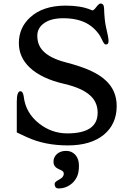

<svg xmlns="http://www.w3.org/2000/svg" viewBox="-20 -809 726 1083"><path d="M74.7 0ZM577.6 -558.1Q570.8 -558.1 566.2 -564.9Q561.5 -571.8 550.3 -595Q539.1 -618.2 517.1 -640.9Q495.1 -663.6 467.8 -678.2Q415 -706.1 336.4 -706.1Q263.2 -706.1 224.1 -674.8Q190.4 -648.4 190.4 -607.4Q190.4 -555.7 222.7 -522Q262.2 -480.5 349.4 -457.8Q436.5 -435.1 489.5 -410.9Q542.5 -386.7 575.2 -356.4Q638.2 -299.3 638.2 -210.9Q638.2 -108.9 565.4 -48.8Q491.7 11.2 362.8 11.2Q231.4 11.2 129.9 -36.1L74.7 -62V-234.9Q74.7 -294.4 95.2 -294.4Q109.4 -294.4 113.8 -265.1Q124 -172.4 201.2 -111.8Q272 -56.6 359.4 -56.6Q530.8 -56.6 530.8 -172.9Q530.8 -226.1 497.1 -262.2Q451.7 -310.5 344.2 -335.4Q213.4 -365.2 147 -428.7Q86.4 -486.3 86.4 -565.9Q86.4 -652.3 149.4 -710.4Q221.7 -777.3 350.1 -777.3Q434.6 -777.3 489.3 -754.9Q499.5 -750.5 500.7 -750.5Q502 -750.5 504.2 -751Q506.3 -751.5 509.3 -753.9Q514.2 -757.3 522.5 -768.6Q538.1 -789.1 546.4 -789.1Q565.9 -789.1 566.9 -763.7Q569.3 -692.4 578.1 -655.8Q592.3 -596.7 592.3 -577.4Q592.3 -558.1 577.6 -558.1ZM281.7 103Q281.7 77.6 300.8 60.1Q320.8 42 352.8 42Q384.8 42 405 64.5Q425.3 86.9 425.3 125.5Q425.3 164.1 414.8 186.5Q404.3 209 387.7 224.1Q354 253.9 310.5 253.9Q299.3 253.9 293.7 247.1Q288.1 240.2 288.1 229Q288.1 217.8 307.9 207.3Q327.6 196.8 333.7 188.5Q339.8 180.2 339.8 171.4Q339.8 162.6 335.4 158.4Q331.1 154.3 324.7 151.1Q318.4 147.9 310.8 144.5Q303.2 141.1 296.9 136.2Q281.7 124.5 281.7 103Z"/></svg>

Font: Stoke
Style: Regular
Weight: 400
Designer: Nicole Fally
Foundry: Nicole Fally
Version: Version 1.002